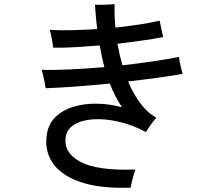

<svg xmlns="http://www.w3.org/2000/svg" viewBox="-20 -851 1040 938"><path d="M618 66Q467 71 371 37.5Q275 4 235 -58.5Q195 -121 210 -201Q219 -250 253.5 -282Q288 -314 339 -329.5Q390 -345 451.5 -344.5Q513 -344 576 -327Q558 -353 543.5 -382Q529 -411 516 -443Q429 -434 347 -428Q265 -422 203 -420Q202 -429 198.5 -446Q195 -463 191 -481.5Q187 -500 183 -510Q243 -508 324 -512Q405 -516 490 -523Q483 -549 477.5 -575.5Q472 -602 467 -629Q404 -624 345.5 -620.5Q287 -617 240 -618Q239 -628 236 -645.5Q233 -663 229.5 -680Q226 -697 223 -705Q271 -702 331 -703.5Q391 -705 455 -709Q451 -739 448.5 -769Q446 -799 444 -828Q464 -827 494 -828Q524 -829 540 -831Q539 -805 540 -776Q541 -747 544 -716Q606 -723 662 -731.5Q718 -740 760 -750Q762 -742 765 -726Q768 -710 771.5 -694.5Q775 -679 777 -670Q733 -661 675 -653Q617 -645 554 -637Q563 -585 578 -532Q660 -541 732.5 -552Q805 -563 854 -573Q855 -564 858.5 -546.5Q862 -529 866 -513Q870 -497 872 -490Q821 -481 752 -471.5Q683 -462 606 -453Q630 -395 664 -348.5Q698 -302 744 -275Q738 -270 727.5 -256.5Q717 -243 707.5 -228.5Q698 -214 693 -206Q625 -242 557.5 -257Q490 -272 434 -268Q378 -264 342.5 -242Q307 -220 301 -182Q290 -104 373.5 -60Q457 -16 642 -23Q638 -13 632.5 5.5Q627 24 623 41.5Q619 59 618 66Z"/></svg>

Font: Zen Kaku Gothic Antique Medium
Style: Regular
Weight: 500
Designer: Yoshimichi Ohira
Foundry: Positype
Version: Version 1.002